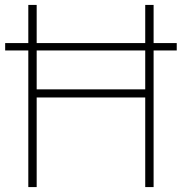

<svg xmlns="http://www.w3.org/2000/svg" viewBox="-20 -760 739 780"><path d="M1 -555V-585H698V-555ZM95 0V-740H129V-397H570V-740H604V0H570V-364H129V0Z"/></svg>

Font: Encode Sans SC Condensed Thin Thin
Style: Regular
Weight: 250
Version: Version 3.002